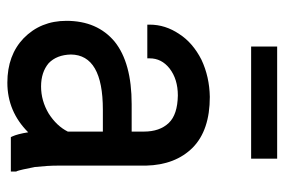

<svg xmlns="http://www.w3.org/2000/svg" viewBox="-150 -640 799 540"><g transform="rotate(90 250.0 -369.5)"><path d="M365.2 0 363.3 -3.9Q356.4 -18.6 351.6 -48.8Q293 9.8 211.9 9.8Q134.8 9.8 86.9 -36.1Q38.1 -84 38.1 -156.2Q38.1 -243.2 96.7 -292Q156.2 -339.8 272.5 -339.8H349.6V-374Q349.6 -418.9 325.2 -444.3Q301.8 -468.8 248 -469.7Q202.1 -469.7 171.9 -446.3Q143.6 -423.8 143.6 -390.6V-383.8H48.8V-390.6Q48.8 -434.6 75.2 -473.6Q99.6 -511.7 147.5 -536.1Q195.3 -558.6 252 -559.6Q345.7 -559.6 394.5 -511.7Q443.4 -462.9 445.3 -379.9V-131.8Q445.3 -104.5 449.2 -67.4Q457 -27.3 460.9 -16.6L461.9 -15.6V0ZM157.2 -106.4Q182.6 -85 222.7 -85Q262.7 -85 298.8 -106.4Q334 -128.9 349.6 -160.2V-258.8H288.1Q133.8 -258.8 132.8 -168.9Q133.8 -128.9 157.2 -106.4ZM110.4 -675.8V-749H425.8V-675.8Z"/></g></svg>

Font: RobotoJAA
Style: Medium
Weight: 500
Version: Version 2.05; 2016-11-05